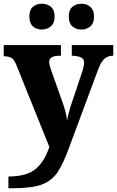

<svg xmlns="http://www.w3.org/2000/svg" viewBox="-22 -777 626 1027"><path d="M23 167Q121 167 168.5 127Q216 87 242 9L64 -433Q53 -459 40 -467Q27 -475 3 -476H-2V-536H304V-479H300Q270 -479 255.5 -471Q241 -463 241 -444Q241 -433 251 -403L311 -234Q332 -177 337 -131Q340 -156 354 -203L417 -391Q421 -402 424.5 -418Q428 -434 428 -442Q428 -461 413 -469Q398 -477 366 -479H362V-536H584V-479H580Q553 -478 535.5 -461.5Q518 -445 504 -408L353 -2Q317 99 285.5 145Q254 191 200.5 210.5Q147 230 43 230H23ZM135 -688Q135 -724 154 -740.5Q173 -757 202 -757Q231 -757 250.5 -740.5Q270 -724 270 -688Q270 -653 250 -636Q230 -619 202 -619Q173 -619 154 -636Q135 -653 135 -688ZM346 -688Q346 -724 365 -740.5Q384 -757 414 -757Q442 -757 461.5 -740Q481 -723 481 -688Q481 -653 461.5 -636Q442 -619 414 -619Q384 -619 365 -636Q346 -653 346 -688Z"/></svg>

Font: Noto Serif ExtraBold
Style: Regular
Weight: 800
Designer: Monotype Design Team
Foundry: Monotype Imaging Inc.
Version: Version 1.001